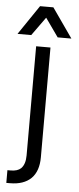

<svg xmlns="http://www.w3.org/2000/svg" viewBox="-93 -742 379 926"><g transform="rotate(5 96.5 -279.5)"><path d="M-25.4 90.8H-9.8Q23.4 90.8 40 75.2Q60.5 54.7 60.5 11.7V-516.6H129.9V14.6Q129.9 82 94.7 117.2Q58.6 152.3 -7.8 152.3H-25.4ZM62.5 -710.9H127L226.6 -568.4H160.2L96.7 -658.2L32.2 -568.4H-34.2Z"/></g></svg>

Font: Dinish Condensed
Style: Regular
Weight: 400
Width: 3
Designer: Bert Driehuis
Foundry: Playbeing
Version: Version 3.006; git-39231f3c-release